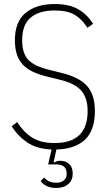

<svg xmlns="http://www.w3.org/2000/svg" viewBox="-20 -730 541 953"><path d="M251 -678Q175 -678 132.5 -643Q90 -608 90 -530Q90 -464 121.5 -432Q153 -400 226 -383L286 -368Q373 -347 412 -303.5Q451 -260 451 -179Q451 -82 401 -36Q351 10 260 12L246 76H251Q262 68 278 68Q306 68 323.5 84Q341 100 341 132Q341 164 319 183.5Q297 203 259 203Q230 203 210 192.5Q190 182 182 169L199 151Q209 163 223.5 170Q238 177 259 177Q284 177 297.5 165Q311 153 311 132Q311 86 259 86H219L236 12Q164 9 117.5 -21.5Q71 -52 38 -103L65 -124Q98 -73 140.5 -46.5Q183 -20 251 -20Q415 -20 415 -179Q415 -245 382.5 -281Q350 -317 278 -334L217 -349Q175 -359 144 -373.5Q113 -388 93 -409.5Q73 -431 63.5 -460.5Q54 -490 54 -530Q54 -623 107.5 -666.5Q161 -710 251 -710Q324 -710 368.5 -684Q413 -658 442 -612L414 -592Q386 -636 350 -657Q314 -678 251 -678Z"/></svg>

Font: IBM Plex Sans Condensed ExtraLight
Style: Regular
Weight: 200
Width: 3
Designer: Mike Abbink, Paul van der Laan, Pieter van Rosmalen
Foundry: Bold Monday
Version: Version 1.3